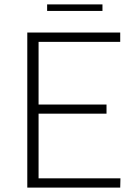

<svg xmlns="http://www.w3.org/2000/svg" viewBox="-20 -856 620 876"><path d="M529.5 -42.5 528.5 0H104.5V-707.5H528.5V-665H156V-379H466V-337.5H156V-42.5ZM195 -836H447.5V-806H195Z"/></svg>

Font: Lato 2
Style: Regular
Weight: 300
Designer: Lukasz Dziedzic with Adam Twardoch and Botio Nikoltchev
Foundry: tyPoland Lukasz Dziedzic
Version: Version 2.015; 2015-08-06; http://www.latofonts.com/